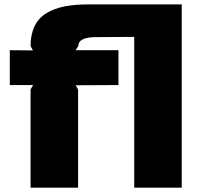

<svg xmlns="http://www.w3.org/2000/svg" viewBox="-20 -860 928 880"><path d="M813 -839.8V0H595.2V-690.9Q459 -689.9 420.9 -689.9Q338.9 -689.9 338.9 -648.9L326.2 -629.9H522.9V-470.2L327.1 -469.2L337.9 -449.2V0H120.1V-450.2L131.8 -470.2H24.9V-629.9L130.9 -628.9L120.1 -648.9Q120.1 -702.6 138.7 -740.5Q157.2 -778.3 193.1 -799.8Q229 -821.3 275.4 -830.6Q321.8 -839.8 383.8 -839.8Z"/></svg>

Font: Sinkin Sans 900 X Black
Style: Regular
Weight: 950
Designer: Keith Bates
Foundry: K-Type
Version: Sinkin Sans (version 1.0)  by Keith Bates   •   © 2014   www